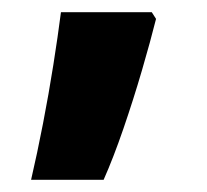

<svg xmlns="http://www.w3.org/2000/svg" viewBox="-20 -159 339 315"><path d="M236 -128Q227 -92 213 -44Q199 4 182.5 52Q166 100 150 136H31Q41 93 50.5 44Q60 -5 67.5 -52.5Q75 -100 80 -139H229Z"/></svg>

Font: Noto Sans Thai Looped UI ExtraBold
Style: Regular
Weight: 800
Designer: Cadson Demak Team
Foundry: Cadson Demak Co., Ltd.
Version: Version 1.000